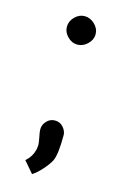

<svg xmlns="http://www.w3.org/2000/svg" viewBox="-97 -529 440 685"><g transform="rotate(15 123.0 -186.5)"><path d="M77 -430Q77 -451 93 -467Q109 -483 129 -483Q150 -483 166.5 -467Q183 -451 183 -430Q183 -410 166.5 -394Q150 -378 129 -378Q109 -378 93 -394Q77 -410 77 -430ZM86 21Q88 9 88 5Q88 -4 84 -24Q80 -42 80 -52Q80 -69 92.5 -82.5Q105 -96 123 -96Q142 -96 154 -82Q166 -68 166 -53Q166 19 154 43Q145 60 127 80Q109 100 93 110L57 68Q79 49 86 21Z"/></g></svg>

Font: Bellota Text
Style: Bold
Weight: 700
Designer: Kemie Guaida
Foundry: Kemie Guaida
Version: Version 4.001